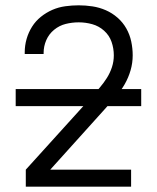

<svg xmlns="http://www.w3.org/2000/svg" viewBox="-20 -702 590 722"><path d="M77 0V-64L326 -339Q341 -356 355.5 -373Q370 -390 382 -409Q394 -428 401 -449.5Q408 -471 408 -494Q408 -520 399.5 -544.5Q391 -569 371.5 -586.5Q352 -604 327 -611Q302 -618 276 -618Q251 -618 227 -612Q203 -606 183.5 -590Q164 -574 154 -551Q144 -528 144 -503V-499H73V-505Q73 -531 80 -555.5Q87 -580 100.5 -601.5Q114 -623 134 -639Q154 -655 177 -665Q200 -675 225.5 -678.5Q251 -682 276 -682Q302 -682 328 -678Q354 -674 378 -663.5Q402 -653 422 -635.5Q442 -618 455 -595Q468 -572 473.5 -546Q479 -520 479 -494Q479 -465 471 -437.5Q463 -410 449 -385.5Q435 -361 416 -339Q397 -317 378 -296L169 -64H473V0ZM511 -303H39V-367H511Z"/></svg>

Font: Lode
Style: Regular
Weight: 400
Monospace: yes
Designer: Belleve Invis
Foundry: Belleve Invis
Version: Version 29.2.0; ttfautohint (v1.8.3)